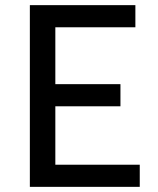

<svg xmlns="http://www.w3.org/2000/svg" viewBox="-20 -726 613 746"><path d="M506 -706V-620H195V-399H448V-313H195V-86H523V0H96V-706Z"/></svg>

Font: Museo Sans Medium
Style: Regular
Weight: 500
Designer: Jos Buivenga
Foundry: Jos Buivenga & Rosetta Type Foundry (extension, remastering)
Version: Version 3.600;PS 1.000;hotconv 1.0.88;makeotf.lib2.5.647800;